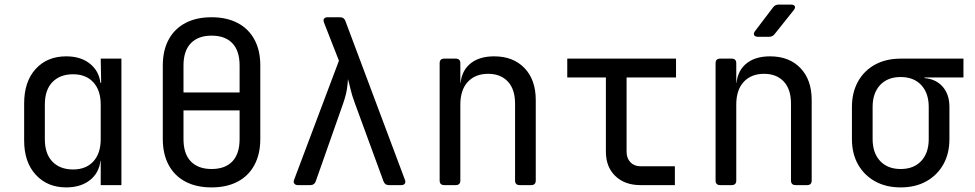

<svg xmlns="http://www.w3.org/2000/svg" viewBox="-20 -805 4240 835"><path d="M268 10Q186 10 135.5 -45Q85 -100 85 -194V-355Q85 -450 135 -505Q185 -560 268 -560Q336 -560 377 -523Q418 -486 418 -424L400 -445H420L418 -550H508V0H418V-105H400L418 -126Q418 -63 377 -26.5Q336 10 268 10ZM298 -68Q354 -68 386 -103Q418 -138 418 -200V-350Q418 -412 386 -447Q354 -482 298 -482Q241 -482 208 -448Q175 -414 175 -350V-200Q175 -136 208 -102Q241 -68 298 -68Z M900 10Q834 10 786.5 -15Q739 -40 713.5 -87.5Q688 -135 688 -200V-520Q688 -586 713.5 -633Q739 -680 786.5 -705Q834 -730 900 -730Q966 -730 1013.5 -705Q1061 -680 1086.5 -633Q1112 -586 1112 -521V-200Q1112 -135 1086.5 -87.5Q1061 -40 1013.5 -15Q966 10 900 10ZM900 -70Q959 -70 990.5 -103Q1022 -136 1022 -200V-325H778V-200Q778 -136 810 -103Q842 -70 900 -70ZM778 -403H1022V-520Q1022 -584 990.5 -617Q959 -650 900 -650Q842 -650 810 -617Q778 -584 778 -520Z M1275 0Q1265 0 1260 -6.5Q1255 -13 1259 -23L1454 -541L1389 -707Q1385 -718 1389.5 -724Q1394 -730 1405 -730H1459Q1476 -730 1482 -714L1741 -23Q1745 -13 1740.5 -6.5Q1736 0 1725 0H1671Q1654 0 1648 -16L1523 -357Q1510 -392 1504 -419Q1498 -446 1493 -461Q1493 -446 1489 -419Q1485 -392 1473 -357L1353 -16Q1347 0 1330 0Z M1912 0Q1892 0 1892 -20V-530Q1892 -550 1912 -550H1962Q1982 -550 1982 -530V-445H2001L1982 -424Q1982 -489 2021 -524.5Q2060 -560 2129 -560Q2212 -560 2261 -509Q2310 -458 2310 -370V-20Q2310 0 2290 0H2240Q2220 0 2220 -20V-354Q2220 -417 2188.5 -450.5Q2157 -484 2103 -484Q2047 -484 2014.5 -449Q1982 -414 1982 -350V-20Q1982 0 1962 0Z M2765 0Q2697 0 2656 -39.5Q2615 -79 2615 -145V-468H2447V-550H2920V-468H2705V-145Q2705 -117 2721.5 -99.5Q2738 -82 2765 -82H2915V0Z M3112 0Q3092 0 3092 -20V-530Q3092 -550 3112 -550H3162Q3182 -550 3182 -530V-445H3201L3182 -424Q3182 -489 3221 -524.5Q3260 -560 3329 -560Q3412 -560 3461 -509Q3510 -458 3510 -370V-20Q3510 0 3490 0H3440Q3420 0 3420 -20V-354Q3420 -417 3388.5 -450.5Q3357 -484 3303 -484Q3247 -484 3214.5 -449Q3182 -414 3182 -350V-20Q3182 0 3162 0ZM3276 -645Q3264 -645 3260 -652Q3256 -659 3263 -669L3342 -773Q3351 -785 3366 -785H3420Q3433 -785 3436.5 -778Q3440 -771 3432 -761L3349 -657Q3340 -645 3325 -645Z M3897 10Q3833 10 3785.5 -16.5Q3738 -43 3711.5 -90Q3685 -137 3685 -200V-340Q3685 -403 3711.5 -450.5Q3738 -498 3785.5 -524Q3833 -550 3897 -550H4170V-468H4001V-452L3986 -466Q4043 -466 4076 -432Q4109 -398 4109 -340V-200Q4109 -137 4082.5 -90Q4056 -43 4008.5 -16.5Q3961 10 3897 10ZM3897 -70Q3954 -70 3986.5 -105Q4019 -140 4019 -200V-340Q4019 -400 3986.5 -435Q3954 -470 3897 -470Q3840 -470 3807.5 -435Q3775 -400 3775 -340V-200Q3775 -140 3807.5 -105Q3840 -70 3897 -70Z"/></svg>

Font: Pitagon Sans Mono
Style: Regular
Weight: 400
Monospace: yes
Designer: Travis Tran
Foundry: Pitagon
Version: Version 1.001;gftools[0.9.26]